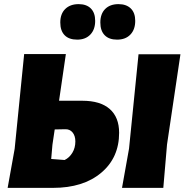

<svg xmlns="http://www.w3.org/2000/svg" viewBox="-20 -910 898 930"><path d="M361 -890Q399 -890 420 -869Q441 -848 441 -809Q441 -767 417.5 -742.5Q394 -718 354 -718Q314 -718 293 -739.5Q272 -761 272 -801Q272 -843 296 -866.5Q320 -890 361 -890ZM554 -890Q592 -890 613.5 -869Q635 -848 635 -809Q635 -767 611.5 -742.5Q588 -718 547 -718Q508 -718 487 -739.5Q466 -761 466 -801Q466 -843 489.5 -866.5Q513 -890 554 -890ZM17 0 51 -189 97 -648H299L266 -422H379Q466 -422 511.5 -382Q557 -342 557 -267Q557 -146 470 -73Q383 0 237 0ZM854 -647 789 -210 771 0H571L605 -190L651 -647ZM234 -209 228 -140 293 -135Q316 -146 330.5 -170Q345 -194 345 -225Q345 -252 331.5 -268.5Q318 -285 295 -284L245 -283Z"/></svg>

Font: Alegreya Sans Black
Style: Italic
Weight: 900
Italic angle: -7°
Designer: Juan Pablo del Peral
Foundry: Huerta Tipografica
Version: Version 2.007